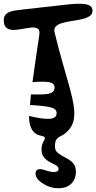

<svg xmlns="http://www.w3.org/2000/svg" viewBox="-20 -735 510 1017"><path d="M225 -624Q213 -624 206 -630Q199 -636 199 -647Q199 -658.5 205.8 -665.2Q212.5 -672 223 -672Q234.5 -672 240.8 -665.8Q247 -659.5 247 -651Q247 -638.5 240.5 -631.2Q234 -624 225 -624ZM275 -27 281 -103Q299 -100.5 310.2 -96.8Q321.5 -93 326 -84.8Q330.5 -76.5 329 -61Q327.5 -44.5 321.5 -37Q315.5 -29.5 304 -27.8Q292.5 -26 275 -27ZM282 -434 264 -368Q246.5 -372.5 237 -377.8Q227.5 -383 224.8 -391.5Q222 -400 225 -414Q228 -428 235.2 -433Q242.5 -438 254 -437.5Q265.5 -437 282 -434ZM289 262Q256 262 228.5 248.8Q201 235.5 185 220Q173.5 208.5 169.8 194.8Q166 181 171.2 171Q176.5 161 192 161Q201.5 161 213.2 164.8Q225 168.5 238 172.2Q251 176 265 176Q278 176 284 172Q290 168 290 159Q290 148 276.5 140.5Q263 133 245 124Q227 115 213.5 99.2Q200 83.5 200 56Q200 38 204.5 27Q209 16 213.2 9.2Q217.5 2.5 217.5 -1.5Q217.5 -11 208.2 -13.2Q199 -15.5 185.8 -19Q172.5 -22.5 160 -35Q149.5 -45.5 143.8 -59.5Q138 -73.5 135.8 -89.2Q133.5 -105 134 -121Q209 -102.5 244.5 -105.8Q280 -109 280 -136Q280 -158 250 -166Q220 -174 139 -179Q140 -191 141.2 -207Q142.5 -223 144 -235Q191 -233.5 218.5 -235.8Q246 -238 257.8 -246.8Q269.5 -255.5 269 -273Q268.5 -287.5 256 -294.2Q243.5 -301 217.8 -302Q192 -303 152 -300Q162 -370.5 170.5 -431.2Q179 -492 188 -549Q192.5 -575 180.5 -583Q168.5 -591 147 -589Q125.5 -587 100.2 -582Q75 -577 52.2 -576.5Q29.5 -576 14.8 -587.2Q0 -598.5 0 -629Q0 -645.5 8.2 -656Q16.5 -666.5 32.5 -672.5Q48.5 -678.5 71 -681Q79.5 -682 87.8 -683Q96 -684 104 -685Q125.5 -687.5 128.8 -687.8Q132 -688 132 -688Q143.5 -689.5 154.8 -690.5Q166 -691.5 177 -693Q183 -694 188.5 -694.5Q194 -695 199.8 -695.8Q205.5 -696.5 211 -697Q217.5 -698 226.2 -698.8Q235 -699.5 241.5 -700.2Q248 -701 248 -701Q303 -708 344.5 -712Q386 -716 413.8 -714.8Q441.5 -713.5 455.8 -705Q470 -696.5 470 -678Q470 -659.5 454.2 -649.2Q438.5 -639 413.8 -633.5Q389 -628 362 -624Q335 -620 312 -613.8Q289 -607.5 276.5 -596Q264 -584.5 269 -564Q291.5 -472 312.5 -399.5Q333.5 -327 349 -270.8Q364.5 -214.5 370.8 -171.8Q377 -129 369.8 -96.8Q362.5 -64.5 338 -40Q321.5 -23.5 306 -16.5Q290.5 -9.5 280.8 1.2Q271 12 271 41Q271 59.5 282.2 70.8Q293.5 82 310 90.8Q326.5 99.5 343 109.2Q359.5 119 370.8 134.2Q382 149.5 382 174Q382 213 358 237.5Q334 262 289 262Z"/></svg>

Font: Kablammo
Style: Regular
Weight: 400
Designer: Travis Kochel, Lizy Gershenzon, Daria Petrova, Ethan Cohen
Foundry: Vectro Type Foundry
Version: Version 1.002